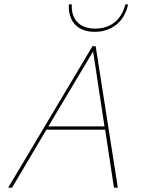

<svg xmlns="http://www.w3.org/2000/svg" viewBox="-20 -873 665 893"><path d="M563 -853 576 -852Q561 -789 519.5 -757Q478 -725 421 -725Q362 -725 330 -758Q298 -791 300 -852L314 -853Q311 -800 340 -770Q369 -740 423 -740Q475 -740 512 -768.5Q549 -797 563 -853ZM410 -658H425L528 0H510L469 -270H196L36 0H18ZM205 -285H466L413 -634Z"/></svg>

Font: EauTest Thin
Style: Italic
Weight: 250
Italic angle: -12°
Designer: Christian Thalmann (Catharsis Fonts)
Version: Version 0.001;PS 000.001;hotconv 1.0.88;makeotf.lib2.5.64775